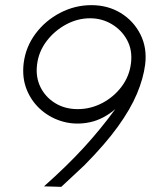

<svg xmlns="http://www.w3.org/2000/svg" viewBox="-20 -725 593 746"><path d="M335 -705Q399 -705 449 -674.5Q499 -644 525.5 -591.5Q552 -539 544 -474Q537 -420 512 -360.5Q487 -301 438 -233Q389 -165 309 -84Q287 -63 261 -39Q235 -15 218 1L151 -1Q241 -81 306 -152Q371 -223 428 -301Q381 -261 329 -250Q277 -239 228.5 -251.5Q180 -264 142 -296Q104 -328 84.5 -375Q65 -422 72 -480Q80 -543 118 -594Q156 -645 213.5 -675Q271 -705 335 -705ZM330 -654Q281 -654 236 -629.5Q191 -605 160.5 -564.5Q130 -524 124 -474Q118 -426 137 -387Q156 -348 194 -324.5Q232 -301 282 -301Q332 -301 377 -324.5Q422 -348 452.5 -388.5Q483 -429 489 -480Q495 -530 474 -569Q453 -608 414.5 -631Q376 -654 330 -654Z"/></svg>

Font: Kulim Park ExtraLight
Style: Italic
Weight: 275
Italic angle: -8°
Designer: Noponies / Dale Sattler
Foundry: Noponies
Version: Version 1.000; ttfautohint (v1.8.3)